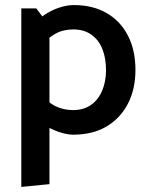

<svg xmlns="http://www.w3.org/2000/svg" viewBox="-20 -518 581 757"><path d="M175 208V-416L123 -485H64V219ZM135 -333Q168 -368 198.5 -385Q229 -402 269 -402Q311 -402 340 -381.5Q369 -361 383.5 -325Q398 -289 398 -241Q398 -197 383 -161Q368 -125 339 -104.5Q310 -84 268 -84Q230 -84 198.5 -99.5Q167 -115 134 -154L101 -76Q120 -49 149.5 -29Q179 -9 211.5 2Q244 13 268 13Q345 13 399.5 -19Q454 -51 484 -108.5Q514 -166 514 -242Q514 -320 484.5 -377.5Q455 -435 400.5 -466.5Q346 -498 271 -498Q244 -498 213.5 -488Q183 -478 154 -458.5Q125 -439 103 -410Z"/></svg>

Font: Catamaran SemiBold
Style: Regular
Weight: 600
Designer: Pria Ravichandran
Version: Version 2.000